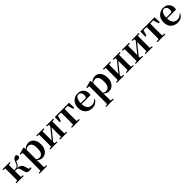

<svg xmlns="http://www.w3.org/2000/svg" viewBox="636 -2759 5224 5224"><g transform="rotate(-45 3248.5 -146.5)"><path d="M37.2 0V-29.9L147 -40.2H208.6L316.8 -29.9V0ZM37.2 -506.8V-535.7H316.8V-506.8L208.6 -495.5H147ZM105.9 0Q107.6 -25.5 108.1 -67.4Q108.6 -109.4 109.1 -154.7Q109.6 -200 109.6 -234.8V-301.2Q109.6 -335.7 109.1 -381Q108.6 -426.4 108.1 -468.7Q107.6 -511 105.9 -535.7H247.6Q246.6 -511 246.1 -468.2Q245.6 -425.4 245.1 -377.7Q244.6 -330 244.6 -289.8V-269.3Q244.6 -217.7 245.1 -164.9Q245.6 -112.1 246.1 -68.8Q246.6 -25.5 247.6 0ZM422.8 -64.1 388.9 -181.4Q379.5 -214.7 366.8 -232.8Q354 -250.9 333.6 -257.6Q313.3 -264.3 279.4 -264.3H176.9V-294.5H279.8Q307.9 -294.5 332 -301Q356.1 -307.4 377 -329.9Q398 -352.3 414.3 -399.3Q441 -476.8 471.5 -511.4Q502 -545.9 552.1 -551.9Q603.7 -536.4 603.7 -485.9Q603.7 -456 582 -438.9Q560.2 -421.8 527.7 -421.8Q503.5 -421.8 485.8 -425.6Q468.1 -429.3 448 -436.9L498.8 -479.7Q477.6 -455.6 465.7 -437.1Q453.8 -418.5 442 -386.8Q427.7 -345.1 408.8 -322.2Q389.8 -299.2 365.9 -288.8Q341.9 -278.3 312.2 -273.1L314.4 -283.3Q378.6 -278.6 419.1 -265.1Q459.6 -251.7 483.3 -225.1Q507.1 -198.6 520.6 -153.9L564.3 -11.8L469.7 -46L624.6 -28.2V0Q605.7 4.5 581.6 7.3Q557.5 10.2 536.2 10.2Q481.1 10.2 457.3 -6Q433.5 -22.2 422.8 -64.1Z M667.9 259.3V230.8L777 220.1H856.4L962.1 230.8V259.3ZM740.4 259.3Q741.4 217.3 741.9 174.2Q742.4 131 742.9 89.9Q743.4 48.8 743.4 13.8V-308.7Q743.4 -358.5 742.9 -393Q742.4 -427.5 740.4 -463.8L661.2 -470.7V-495.2L855.2 -550.4L868.2 -540.9L876.8 -460.8L878.1 -455V-75.6L876.4 -63V13Q876.4 47.8 876.9 89.3Q877.4 130.8 877.9 174Q878.4 217.3 879.4 259.3ZM1026.1 16.2Q978 16.2 934.7 -6.7Q891.4 -29.6 855.3 -82.3H843.1L861.6 -97.8Q889.5 -67.8 916.5 -57.3Q943.6 -46.7 978.1 -46.7Q1018.7 -46.7 1050.3 -67.9Q1081.8 -89.1 1099.9 -138.2Q1118 -187.4 1118 -270.1Q1118 -389.4 1081.9 -440.1Q1045.8 -490.8 983.6 -490.8Q952.3 -490.8 922.4 -477.5Q892.5 -464.2 855 -421.1L840.1 -437.5H848.5Q886.3 -497.6 937.7 -524.8Q989.1 -551.9 1046.6 -551.9Q1108.4 -551.9 1156.9 -519.1Q1205.5 -486.2 1234.2 -423.5Q1262.9 -360.9 1262.9 -271.4Q1262.9 -182.3 1231 -117.9Q1199.1 -53.5 1145.7 -18.6Q1092.3 16.2 1026.1 16.2Z M1339.2 0V-29.9L1448 -40.2H1516.4L1618.8 -29.9V0ZM1717.6 0V-29.9L1814.5 -40.2H1882.3L1991 -29.9V0ZM1407.9 0Q1409.6 -25.5 1410.1 -67.4Q1410.6 -109.4 1411.1 -154.7Q1411.6 -200 1411.6 -234.8V-301.2Q1411.6 -335.7 1411.1 -381Q1410.6 -426.4 1410.1 -468.7Q1409.6 -511 1407.9 -535.7H1540.4V0ZM1511.7 -51.6 1463.4 -77.8H1488.4L1647.6 -274.4L1818 -485.4L1865.7 -460.9H1841.5L1677.2 -257.7ZM1789.8 0V-535.7H1921.6Q1920.6 -511 1920.1 -468.7Q1919.6 -426.4 1919.1 -381Q1918.6 -335.7 1918.6 -301.2V-234.8Q1918.6 -200 1919.1 -154.7Q1919.6 -109.4 1920.1 -67.4Q1920.6 -25.5 1921.6 0ZM1339.2 -506.8V-535.7H1618.8V-506.8L1516.7 -495.5H1449ZM1717.6 -506.8V-535.7H1991V-506.8L1882.5 -495.5H1814.8Z M2047.2 -339.1 2050.8 -535.7H2600.8L2604.4 -339.1H2562.7L2504.1 -534.2L2570 -500.4H2081.6L2147.5 -534.2L2090.4 -339.1ZM2174.1 0V-29.9L2285.7 -40.2H2366.6L2477.5 -29.9V0ZM2255.2 0Q2256.2 -25.5 2257.1 -67.4Q2257.9 -109.4 2258.4 -154.7Q2258.9 -200 2258.9 -234.8V-301.2Q2258.9 -335.7 2258.4 -381Q2257.9 -426.4 2257.1 -468.7Q2256.2 -511 2255.2 -535.7H2396.4Q2395.4 -511 2394.9 -468.7Q2394.4 -426.4 2393.9 -381Q2393.4 -335.7 2393.4 -301.2V-234.8Q2393.4 -200 2393.9 -154.7Q2394.4 -109.4 2394.9 -67.4Q2395.4 -25.5 2396.4 0Z M2950.2 16.2Q2869.8 16.2 2807.2 -16.5Q2744.6 -49.1 2709.1 -113Q2673.6 -176.9 2673.6 -268.8Q2673.6 -358.8 2711.6 -422.2Q2749.5 -485.7 2811.2 -518.8Q2872.9 -551.9 2943.4 -551.9Q3017.1 -551.9 3067.5 -522.5Q3117.8 -493.1 3143.6 -443.2Q3169.4 -393.3 3169.4 -330.9Q3169.4 -296.1 3162.7 -270.2H2732.1V-304.6H2987.4Q3019.5 -304.6 3030.9 -322.2Q3042.3 -339.8 3042.3 -380.4Q3042.3 -446.3 3014.2 -482.2Q2986.1 -518 2938.1 -518Q2904.7 -518 2876.6 -492.9Q2848.6 -467.8 2832.1 -416Q2815.7 -364.1 2815.7 -282.7Q2815.7 -200.5 2838.9 -148.2Q2862 -95.8 2902.8 -71.7Q2943.5 -47.5 2995.4 -47.5Q3048.4 -47.5 3084.9 -67.7Q3121.3 -87.9 3148.2 -123.2L3166.1 -109.9Q3134.6 -49.8 3079.7 -16.8Q3024.7 16.2 2950.2 16.2Z M3231.9 259.3V230.8L3341 220.1H3420.4L3526.1 230.8V259.3ZM3304.4 259.3Q3305.4 217.3 3305.9 174.2Q3306.4 131 3306.9 89.9Q3307.4 48.8 3307.4 13.8V-308.7Q3307.4 -358.5 3306.9 -393Q3306.4 -427.5 3304.4 -463.8L3225.2 -470.7V-495.2L3419.2 -550.4L3432.2 -540.9L3440.8 -460.8L3442.1 -455V-75.6L3440.4 -63V13Q3440.4 47.8 3440.9 89.3Q3441.4 130.8 3441.9 174Q3442.4 217.3 3443.4 259.3ZM3590.1 16.2Q3542 16.2 3498.7 -6.7Q3455.4 -29.6 3419.3 -82.3H3407.1L3425.6 -97.8Q3453.5 -67.8 3480.5 -57.3Q3507.6 -46.7 3542.1 -46.7Q3582.7 -46.7 3614.3 -67.9Q3645.8 -89.1 3663.9 -138.2Q3682 -187.4 3682 -270.1Q3682 -389.4 3645.9 -440.1Q3609.8 -490.8 3547.6 -490.8Q3516.3 -490.8 3486.4 -477.5Q3456.5 -464.2 3419 -421.1L3404.1 -437.5H3412.5Q3450.3 -497.6 3501.7 -524.8Q3553.1 -551.9 3610.6 -551.9Q3672.4 -551.9 3720.9 -519.1Q3769.5 -486.2 3798.2 -423.5Q3826.9 -360.9 3826.9 -271.4Q3826.9 -182.3 3795 -117.9Q3763.1 -53.5 3709.7 -18.6Q3656.3 16.2 3590.1 16.2Z M3903.2 0V-29.9L4012 -40.2H4080.4L4182.8 -29.9V0ZM4281.6 0V-29.9L4378.5 -40.2H4446.3L4555 -29.9V0ZM3971.9 0Q3973.6 -25.5 3974.1 -67.4Q3974.6 -109.4 3975.1 -154.7Q3975.6 -200 3975.6 -234.8V-301.2Q3975.6 -335.7 3975.1 -381Q3974.6 -426.4 3974.1 -468.7Q3973.6 -511 3971.9 -535.7H4104.4V0ZM4075.7 -51.6 4027.4 -77.8H4052.4L4211.6 -274.4L4382 -485.4L4429.7 -460.9H4405.5L4241.2 -257.7ZM4353.8 0V-535.7H4485.6Q4484.6 -511 4484.1 -468.7Q4483.6 -426.4 4483.1 -381Q4482.6 -335.7 4482.6 -301.2V-234.8Q4482.6 -200 4483.1 -154.7Q4483.6 -109.4 4484.1 -67.4Q4484.6 -25.5 4485.6 0ZM3903.2 -506.8V-535.7H4182.8V-506.8L4080.7 -495.5H4013ZM4281.6 -506.8V-535.7H4555V-506.8L4446.5 -495.5H4378.8Z M4630.2 0V-29.9L4739 -40.2H4807.4L4909.8 -29.9V0ZM5008.6 0V-29.9L5105.5 -40.2H5173.3L5282 -29.9V0ZM4698.9 0Q4700.6 -25.5 4701.1 -67.4Q4701.6 -109.4 4702.1 -154.7Q4702.6 -200 4702.6 -234.8V-301.2Q4702.6 -335.7 4702.1 -381Q4701.6 -426.4 4701.1 -468.7Q4700.6 -511 4698.9 -535.7H4831.4V0ZM4802.7 -51.6 4754.4 -77.8H4779.4L4938.6 -274.4L5109 -485.4L5156.7 -460.9H5132.5L4968.2 -257.7ZM5080.8 0V-535.7H5212.6Q5211.6 -511 5211.1 -468.7Q5210.6 -426.4 5210.1 -381Q5209.6 -335.7 5209.6 -301.2V-234.8Q5209.6 -200 5210.1 -154.7Q5210.6 -109.4 5211.1 -67.4Q5211.6 -25.5 5212.6 0ZM4630.2 -506.8V-535.7H4909.8V-506.8L4807.7 -495.5H4740ZM5008.6 -506.8V-535.7H5282V-506.8L5173.5 -495.5H5105.8Z M5338.2 -339.1 5341.8 -535.7H5891.8L5895.4 -339.1H5853.7L5795.1 -534.2L5861 -500.4H5372.6L5438.5 -534.2L5381.4 -339.1ZM5465.1 0V-29.9L5576.7 -40.2H5657.6L5768.5 -29.9V0ZM5546.2 0Q5547.2 -25.5 5548.1 -67.4Q5548.9 -109.4 5549.4 -154.7Q5549.9 -200 5549.9 -234.8V-301.2Q5549.9 -335.7 5549.4 -381Q5548.9 -426.4 5548.1 -468.7Q5547.2 -511 5546.2 -535.7H5687.4Q5686.4 -511 5685.9 -468.7Q5685.4 -426.4 5684.9 -381Q5684.4 -335.7 5684.4 -301.2V-234.8Q5684.4 -200 5684.9 -154.7Q5685.4 -109.4 5685.9 -67.4Q5686.4 -25.5 5687.4 0Z M6241.2 16.2Q6160.8 16.2 6098.2 -16.5Q6035.6 -49.1 6000.1 -113Q5964.6 -176.9 5964.6 -268.8Q5964.6 -358.8 6002.6 -422.2Q6040.5 -485.7 6102.2 -518.8Q6163.9 -551.9 6234.4 -551.9Q6308.1 -551.9 6358.5 -522.5Q6408.8 -493.1 6434.6 -443.2Q6460.4 -393.3 6460.4 -330.9Q6460.4 -296.1 6453.7 -270.2H6023.1V-304.6H6278.4Q6310.5 -304.6 6321.9 -322.2Q6333.3 -339.8 6333.3 -380.4Q6333.3 -446.3 6305.2 -482.2Q6277.1 -518 6229.1 -518Q6195.7 -518 6167.6 -492.9Q6139.6 -467.8 6123.1 -416Q6106.7 -364.1 6106.7 -282.7Q6106.7 -200.5 6129.9 -148.2Q6153 -95.8 6193.8 -71.7Q6234.5 -47.5 6286.4 -47.5Q6339.4 -47.5 6375.9 -67.7Q6412.3 -87.9 6439.2 -123.2L6457.1 -109.9Q6425.6 -49.8 6370.7 -16.8Q6315.7 16.2 6241.2 16.2Z"/></g></svg>

Font: Noto Serif KR
Style: Regular
Weight: 200
Designer: Ryoko NISHIZUKA 西塚涼子 (kana & ideographs); Frank Grießhammer (Latin, Greek & Cyrillic); Wenlong ZHANG 张文龙 (bopomofo); San
Foundry: Adobe
Version: Version 2.001;hotconv 1.1.0;makeotfexe 2.6.0